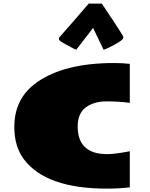

<svg xmlns="http://www.w3.org/2000/svg" viewBox="-20 -1097 891 1139"><path d="M329.6 -864.7V-871.1Q329.6 -873.5 360.4 -907.7Q391.6 -941.9 504.9 -1074.2Q507.3 -1076.7 509 -1076.7Q510.7 -1076.7 511.7 -1075.7H584Q585 -1075.7 648.4 -979.2Q711.9 -882.8 711.9 -877.9Q711.9 -873 710.4 -871.1V-870.1Q710.4 -862.8 683.6 -846.2Q656.7 -829.6 628.2 -815.9Q599.6 -802.2 594.2 -802.2L532.2 -931.6Q436.5 -807.6 434.6 -804.7V-803.2Q425.3 -803.2 414.6 -809.8Q403.8 -816.4 366.7 -835.7Q329.6 -855 329.6 -864.7ZM64.9 -343.8Q64.9 -515.6 200.7 -609.9Q363.3 -723.1 655.8 -723.1Q706.5 -723.1 750 -718.3V-486.8Q686 -495.6 611.6 -495.6Q537.1 -495.6 489 -460Q440.9 -424.3 440.9 -346.7Q440.9 -182.6 616.2 -182.6Q660.6 -182.6 750 -199.7V14.6Q683.6 22 614.3 22Q255.4 22 123.5 -149.9Q64.9 -226.1 64.9 -343.8Z"/></svg>

Font: Seymour One
Style: Book
Weight: 400
Designer: vernon adams
Foundry: vernon adams
Version: Version 1.000; ttfautohint (v0.93) -l 8 -r 50 -G 200 -x 0 -w